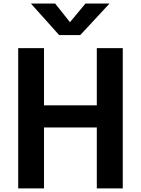

<svg xmlns="http://www.w3.org/2000/svg" viewBox="-20 -1056 789 1076"><path d="M153.3 -1036.1H289.1L372.1 -931.6L459 -1036.1H593.8L429.7 -859.4H311.5ZM82 0V-786.1H226.6V-465.8H522.5V-786.1H668V0H522.5V-341.8H226.6V0Z"/></svg>

Font: Gothic A1 ExtraBold
Style: Regular
Weight: 800
Designer: HanYang I&C Co.,Ltd.
Foundry: HanYang I&C Co.,Ltd.
Version: Version 2.50